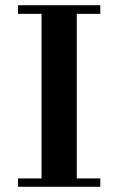

<svg xmlns="http://www.w3.org/2000/svg" viewBox="-20 -715 449 735"><path d="M364 -32V0H49V-32H139V-662H49V-695H364V-662H274V-32Z"/></svg>

Font: GFS Didot Classic
Style: Regular
Weight: 400
Designer: George D. Matthiopoulos
Foundry: George D. Matthiopoulos
Version: Version 1.000